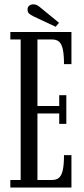

<svg xmlns="http://www.w3.org/2000/svg" viewBox="-20 -844 380 864"><path d="M26.5 0V-34H73V-666.5H26.5V-700H301.5V-555.5H268Q268 -596 263 -620.5Q258 -645 246.5 -655.8Q235 -666.5 213 -666.5H148.5V-367H246.5V-415.5H278.5V-286.5H246.5V-333.5H148.5V-34H213Q235 -34 246.5 -45Q258 -56 263 -80.8Q268 -105.5 268 -146H301.5V0ZM230.5 -723.5 130.5 -770.5Q117.5 -777 110.8 -783Q104 -789 104 -801.5Q104 -812.5 111.5 -818.5Q119 -824.5 130 -824.5Q139.5 -824.5 146.5 -820.8Q153.5 -817 160 -811.5L245.5 -741.5Z"/></svg>

Font: Imbue Thin
Style: Regular
Weight: 400
Version: Version 1.102